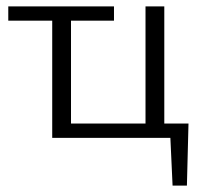

<svg xmlns="http://www.w3.org/2000/svg" viewBox="-20 -433 638 603"><path d="M437 0V-413H496V0ZM6 -368V-413H338V-368ZM172 0V-45H467V0ZM144 0V-413H203V0ZM464 0V-45H572L547 0ZM522 150 513 -45H572L567 150Z"/></svg>

Font: Ysabeau Office Light
Style: Regular
Weight: 300
Designer: Christian Thalmann (Catharsis Fonts)
Version: Version 2.001;gftools[0.9.30]; featfreeze: tnum,lnum,ss02